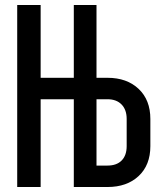

<svg xmlns="http://www.w3.org/2000/svg" viewBox="-20 -750 640 770"><path d="M49 0V-730H143V-438H276V-730H367V-438H411Q489 -438 536 -393.5Q583 -349 583 -273V-164Q583 -88 536 -44Q489 0 411 0H276V-352H143V0ZM367 -86H411Q448 -86 468 -106.5Q488 -127 488 -164V-273Q488 -310 467.5 -331Q447 -352 411 -352H367Z"/></svg>

Font: JetBrains Mono NL SemiBold
Style: Regular
Weight: 600
Designer: Philipp Nurullin, Konstantin Bulenkov
Foundry: JetBrains
Version: Version 2.304; ttfautohint (v1.8.4.7-5d5b)